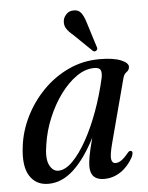

<svg xmlns="http://www.w3.org/2000/svg" viewBox="-49 -675 558 724"><g transform="rotate(-5 230.0 -313.5)"><path d="M357.5 -122Q346 -78 348.8 -62.8Q351.5 -47.5 364.5 -47.5Q374.5 -47.5 385.8 -54.8Q397 -62 413.5 -82Q420 -90 425.5 -88Q436 -86 427 -65Q408 -30 379.2 -10.8Q350.5 8.5 316.5 8.5Q264.5 8.5 264.5 -43.5Q264.5 -58.5 269 -83.5Q273.5 -108.5 285 -150.5Q245.5 -73.5 201 -32.5Q156.5 8.5 105.5 8.5Q58.5 8.5 34.8 -29Q11 -66.5 21 -142Q28 -198.5 54.5 -252Q81 -305.5 123.2 -348.8Q165.5 -392 220 -417.5Q274.5 -443 338 -443Q390 -443 418.5 -431.2Q447 -419.5 446 -404Q445 -392 435.5 -385.8Q426 -379.5 422 -365.5ZM110 -139.5Q101 -88 113.2 -62.8Q125.5 -37.5 147 -37.5Q173 -37.5 200.8 -65.2Q228.5 -93 255 -140.2Q281.5 -187.5 303.5 -247.8Q325.5 -308 340 -373Q343.5 -392 338.8 -401.8Q334 -411.5 315 -411.5Q281 -411.5 248 -388.5Q215 -365.5 186.5 -326.8Q158 -288 137.8 -239.5Q117.5 -191 110 -139.5ZM301 -587.5 331.5 -490.5Q335.5 -481.5 329 -476.5Q322.5 -471 315.5 -476.5L248 -542Q231 -556 222.5 -569Q214 -582 216.5 -600Q218.5 -612.5 229 -623.5Q239.5 -634.5 256 -634.5Q274 -635.5 284 -623Q294 -610.5 301 -587.5Z"/></g></svg>

Font: Fraunces 144pt Soft
Style: Italic
Weight: 400
Italic angle: -16°
Version: Version 1.000;[b76b70a41]